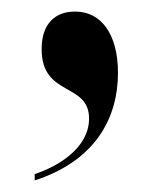

<svg xmlns="http://www.w3.org/2000/svg" viewBox="-20 -156 284 332"><path d="M40 145V156C145 122 184 48 184 -30C184 -97 155 -136 110 -136C77 -136 52 -117 52 -71C52 12 134 -14 134 49C134 100 80 132 40 145Z"/></svg>

Font: Noto Serif Display ExtraCondensed
Style: Bold
Weight: 700
Width: 2
Designer: Monotype Design Team
Foundry: Monotype Imaging Inc.
Version: Version 2.009